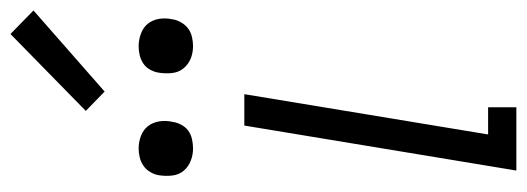

<svg xmlns="http://www.w3.org/2000/svg" viewBox="-340 -667 1007 367"><g transform="rotate(-90 163.5 -483.5)"><path d="M21 0 107 -520H167L90 -54H142V0ZM259 -618Q246 -618 235 -622.5Q224 -627 216.5 -636Q209 -645 207.5 -657.5Q206 -670 208 -683Q209 -691 213.5 -699.5Q218 -708 225.5 -713Q233 -718 241.5 -720Q250 -722 259 -722Q271 -722 283 -717.5Q295 -713 302 -704Q309 -695 311 -682.5Q313 -670 310 -657Q309 -649 304 -640.5Q299 -632 292 -627Q285 -622 276 -620Q267 -618 259 -618ZM63 -618Q51 -618 39.5 -622.5Q28 -627 20.5 -636Q13 -645 11.5 -657.5Q10 -670 12 -683Q13 -691 18 -699.5Q23 -708 30.5 -713Q38 -718 46.5 -720Q55 -722 63 -722Q76 -722 87.5 -717.5Q99 -713 106 -704Q113 -695 115 -682.5Q117 -670 114 -657Q113 -649 108.5 -640.5Q104 -632 97 -627Q90 -622 81 -620Q72 -618 63 -618ZM172 -787 135 -823 282 -967 327 -923Z"/></g></svg>

Font: Iosevka QP Light
Style: Italic
Weight: 300
Italic angle: -9°
Designer: Belleve Invis
Foundry: Belleve Invis
Version: Version 20.0.0; ttfautohint (v1.8.4)